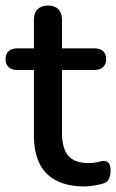

<svg xmlns="http://www.w3.org/2000/svg" viewBox="-25 -662 418 691"><path d="M279 9Q219 9 178 -12Q137 -33 117 -74Q97 -115 97 -174V-410H37Q17 -410 6 -420.5Q-5 -431 -5 -449Q-5 -468 6 -478Q17 -488 37 -488H97V-591Q97 -616 110.5 -629Q124 -642 148 -642Q172 -642 185 -629Q198 -616 198 -591V-488H315Q335 -488 346 -478Q357 -468 357 -449Q357 -431 346 -420.5Q335 -410 315 -410H198V-182Q198 -129 220.5 -102Q243 -75 294 -75Q312 -75 325.5 -78.5Q339 -82 348 -83Q359 -83 366 -75.5Q373 -68 373 -47Q373 -32 367.5 -19Q362 -6 348 -2Q336 2 315.5 5.5Q295 9 279 9Z"/></svg>

Font: Nunito ExtraLight SemiBold
Style: Regular
Weight: 600
Version: Version 3.602